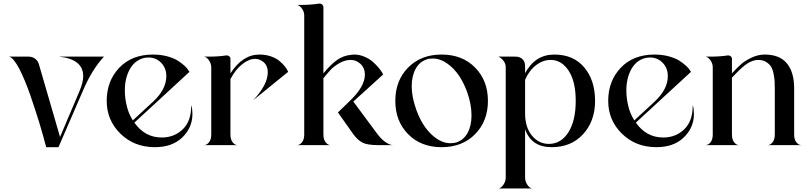

<svg xmlns="http://www.w3.org/2000/svg" viewBox="-20 -820 4579 1085"><path d="M567.4 -500Q499 -425.8 449.2 -308.6L310.5 11.7H241.2Q239.3 4.9 236.3 -5.9Q233.4 -16.6 224.1 -50.8Q214.8 -85 204.6 -118.2Q194.3 -151.4 179.7 -196.8Q165 -242.2 151.4 -281.7Q137.7 -321.3 121.1 -361.3Q104.5 -401.4 89.4 -430.7Q74.2 -460 58.6 -479Q43 -498 30.3 -500H141.6Q162.1 -500 177.7 -488.8Q193.4 -477.5 199.2 -459L319.3 -45.9L430.7 -308.6Q450.2 -355.5 450.2 -389.6Q450.2 -485.4 313.5 -500Z M1061.5 -223.6Q1067.4 -205.1 1067.4 -175.8Q1067.4 -98.6 1010.3 -43.5Q953.1 11.7 855.5 11.7Q738.3 11.7 660.6 -64.5Q583 -140.6 583 -250Q583 -362.3 653.8 -437Q724.6 -511.7 844.7 -511.7Q888.7 -511.7 925.8 -501.5Q962.9 -491.2 984.9 -477.1Q1006.8 -462.9 1022.5 -448.7Q1038.1 -434.6 1043.9 -423.8L1050.8 -414.1L739.3 -127Q798.8 -43 893.6 -43H899.4Q967.8 -44.9 1014.2 -90.8Q1060.5 -136.7 1060.5 -221.7V-223.6ZM789.1 -491.2Q739.3 -476.6 712.4 -426.8Q685.5 -377 685.5 -308.6Q685.5 -263.7 697.3 -217.8Q706.1 -179.7 730.5 -139.6L847.7 -248Q919.9 -316.4 919.9 -389.6Q919.9 -435.5 890.6 -465.3Q861.3 -495.1 819.3 -495.1Q803.7 -495.1 789.1 -491.2Z M1608.4 -414.1 1411.1 -253.9Q1493.2 -341.8 1493.2 -411.1Q1493.2 -454.1 1461.9 -474.6Q1442.4 -487.3 1421.9 -487.3Q1386.7 -487.3 1348.6 -457Q1310.5 -426.8 1282.2 -373V-60.5Q1282.2 -31.2 1294.9 -15.6Q1307.6 0 1322.3 0H1132.8Q1148.4 0 1161.1 -15.6Q1173.8 -31.2 1173.8 -60.5V-439.5Q1173.8 -460.9 1160.6 -479.5Q1147.5 -498 1132.8 -500H1157.2Q1215.8 -500 1258.8 -506.8H1261.7Q1269.5 -506.8 1275.9 -501.5Q1282.2 -496.1 1282.2 -489.3V-405.3Q1350.6 -511.7 1446.3 -511.7Q1481.4 -511.7 1510.7 -501.5Q1540 -491.2 1557.1 -477.1Q1574.2 -462.9 1586.4 -448.7Q1598.6 -434.6 1603.5 -423.8Z M2200.2 0H2116.2Q2056.6 0 2029.3 -13.7Q2002 -27.3 1977.5 -60.5L1889.6 -184.6L1955.1 -248Q2042 -330.1 2042 -398.4Q2042 -435.5 2017.6 -458.5Q1993.2 -481.4 1961.9 -481.4Q1929.7 -481.4 1898.4 -463.4Q1867.2 -445.3 1850.6 -427.7Q1834 -410.2 1807.6 -377.9V-60.5Q1807.6 -31.2 1820.3 -15.6Q1833 0 1847.7 0H1658.2Q1672.9 0 1685.5 -14.6Q1698.2 -29.3 1699.2 -56.6V-732.4Q1699.2 -753.9 1686 -772Q1672.9 -790 1658.2 -792H1672.9Q1736.3 -792 1784.2 -799.8H1787.1Q1794.9 -799.8 1801.3 -793.9Q1807.6 -788.1 1807.6 -780.3V-405.3Q1845.7 -452.1 1881.8 -479Q1918 -505.9 1966.8 -510.7Q1969.7 -510.7 1974.6 -511.2Q1979.5 -511.7 1981.4 -511.7Q2010.7 -511.7 2038.6 -500Q2066.4 -488.3 2085 -472.2Q2103.5 -456.1 2117.7 -439.5Q2131.8 -422.9 2138.7 -411.1L2145.5 -399.4L1976.6 -246.1L2114.3 -60.5Q2136.7 -31.2 2160.6 -15.6Q2184.6 0 2200.2 0Z M2286.1 -438Q2358.4 -511.7 2475.6 -511.7Q2592.8 -511.7 2665 -438Q2737.3 -364.3 2737.3 -250Q2737.3 -135.7 2665 -62Q2592.8 11.7 2475.6 11.7Q2358.4 11.7 2286.1 -62Q2213.9 -135.7 2213.9 -250Q2213.9 -364.3 2286.1 -438ZM2562.5 -16.6Q2601.6 -30.3 2623 -70.3Q2644.5 -110.4 2644.5 -168Q2644.5 -231.4 2619.1 -301.8Q2586.9 -389.6 2533.7 -439.5Q2480.5 -489.3 2425.8 -489.3Q2402.3 -489.3 2388.7 -483.4Q2349.6 -469.7 2328.1 -429.7Q2306.6 -389.6 2306.6 -332Q2306.6 -271.5 2333 -198.2Q2365.2 -110.4 2418 -60.5Q2470.7 -10.7 2525.4 -10.7Q2548.8 -10.7 2562.5 -16.6Z M3342.8 -250Q3342.8 -135.7 3275.4 -62Q3208 11.7 3097.7 11.7Q2982.4 11.7 2947.3 -89.8V183.6Q2947.3 205.1 2960 224.1Q2972.7 243.2 2987.3 245.1H2796.9Q2811.5 243.2 2824.7 224.1Q2837.9 205.1 2837.9 183.6V-439.5Q2837.9 -458 2827.6 -473.1Q2817.4 -488.3 2806.6 -494.1L2796.9 -500H2837.9H2892.6Q2918 -500 2932.6 -485.8Q2947.3 -471.7 2947.3 -446.3V-406.2Q3003.9 -511.7 3112.3 -511.7Q3220.7 -511.7 3281.7 -439Q3342.8 -366.2 3342.8 -250ZM3081.1 -6.8Q3150.4 -6.8 3191.9 -72.3Q3233.4 -137.7 3233.4 -250Q3233.4 -359.4 3193.4 -420.4Q3153.3 -481.4 3091.8 -481.4Q3048.8 -481.4 3009.8 -452.1Q2970.7 -422.9 2947.3 -369.1V-175.8Q2948.2 -98.6 2986.8 -52.7Q3025.4 -6.8 3081.1 -6.8Z M3895.5 -223.6Q3901.4 -205.1 3901.4 -175.8Q3901.4 -98.6 3844.2 -43.5Q3787.1 11.7 3689.5 11.7Q3572.3 11.7 3494.6 -64.5Q3417 -140.6 3417 -250Q3417 -362.3 3487.8 -437Q3558.6 -511.7 3678.7 -511.7Q3722.7 -511.7 3759.8 -501.5Q3796.9 -491.2 3818.8 -477.1Q3840.8 -462.9 3856.4 -448.7Q3872.1 -434.6 3877.9 -423.8L3884.8 -414.1L3573.2 -127Q3632.8 -43 3727.5 -43H3733.4Q3801.8 -44.9 3848.1 -90.8Q3894.5 -136.7 3894.5 -221.7V-223.6ZM3623 -491.2Q3573.2 -476.6 3546.4 -426.8Q3519.5 -377 3519.5 -308.6Q3519.5 -263.7 3531.2 -217.8Q3540 -179.7 3564.5 -139.6L3681.6 -248Q3753.9 -316.4 3753.9 -389.6Q3753.9 -435.5 3724.6 -465.3Q3695.3 -495.1 3653.3 -495.1Q3637.7 -495.1 3623 -491.2Z M4467.8 -60.5Q4467.8 -31.2 4480.5 -15.6Q4493.2 0 4508.8 0H4318.4Q4333 0 4345.7 -15.6Q4358.4 -31.2 4358.4 -60.5V-305.7V-320.3Q4358.4 -344.7 4357.4 -361.3Q4356.4 -377.9 4351.6 -402.8Q4346.7 -427.7 4337.4 -442.9Q4328.1 -458 4309.6 -469.7Q4291 -481.4 4264.6 -481.4Q4237.3 -481.4 4206.1 -462.9Q4174.8 -444.3 4116.2 -380.9V-60.5Q4116.2 -31.2 4128.9 -15.6Q4141.6 0 4156.2 0H3966.8Q3982.4 0 3995.1 -15.6Q4007.8 -31.2 4007.8 -60.5V-439.5Q4007.8 -460.9 3994.6 -479.5Q3981.4 -498 3966.8 -500H3991.2Q4049.8 -500 4092.8 -506.8H4095.7Q4103.5 -506.8 4109.9 -501.5Q4116.2 -496.1 4116.2 -488.3V-405.3Q4145.5 -437.5 4167 -456.5Q4188.5 -475.6 4225.6 -493.7Q4262.7 -511.7 4301.8 -511.7Q4384.8 -511.7 4426.3 -462.4Q4467.8 -413.1 4467.8 -320.3Z"/></svg>

Font: Olivea
Style: LigaturesFont
Weight: 400
Designer: Achmad Aprilia Pratama
Version: Version 001.000